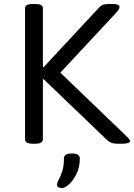

<svg xmlns="http://www.w3.org/2000/svg" viewBox="-20 -722 675 967"><path d="M147 2Q125 2 115.5 -4Q106 -10 106 -20V-680Q106 -691 115.5 -696.5Q125 -702 147 -702H155Q178 -702 187 -696.5Q196 -691 196 -680V-384H200L477 -682Q489 -695 500.5 -698.5Q512 -702 536 -702H548Q582 -702 582 -687Q582 -683 580 -678Q578 -673 569 -662L284 -356L621 -32Q630 -23 632.5 -19Q635 -15 635 -12Q635 2 591 2H576Q555 2 543 -2Q531 -6 520 -16L200 -323H196V-20Q196 -10 187 -4Q178 2 155 2ZM293 225Q286 225 276.5 222Q267 219 267 210Q267 199 276 182.5Q285 166 293.5 140Q302 114 302 76Q302 51 342 51Q382 51 382 76Q382 119 365.5 153Q349 187 328 206Q307 225 293 225Z"/></svg>

Font: Asap Semi Expanded
Style: Regular
Weight: 400
Width: 6
Designer: Pablo Cosgaya
Foundry: Omnibus-Type
Version: Version 3.001; ttfautohint (v1.8.4.7-5d5b)